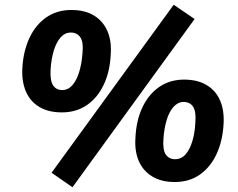

<svg xmlns="http://www.w3.org/2000/svg" viewBox="-20 -755 1003 808"><path d="M285 33 197 -28 711 -735 799 -675ZM240 -282Q184 -282 145.5 -305Q107 -328 89 -370Q71 -412 74 -468Q78 -540 104 -595.5Q130 -651 175 -682Q220 -713 280 -713Q337 -713 375 -690Q413 -667 431.5 -625.5Q450 -584 446 -527Q443 -455 417 -399.5Q391 -344 346 -313Q301 -282 240 -282ZM242 -376Q267 -376 285 -397Q303 -418 313.5 -453Q324 -488 327 -530Q332 -578 318 -598Q304 -618 278 -618Q253 -618 235 -597.5Q217 -577 206.5 -542.5Q196 -508 193 -465Q190 -417 203 -396.5Q216 -376 242 -376ZM715 11Q659 11 620.5 -12.5Q582 -36 564 -77.5Q546 -119 550 -175Q553 -247 579 -302.5Q605 -358 650 -389Q695 -420 755 -420Q811 -420 849.5 -397Q888 -374 906 -332.5Q924 -291 921 -235Q917 -162 891.5 -107Q866 -52 821.5 -20.5Q777 11 715 11ZM717 -85Q743 -85 761 -105.5Q779 -126 789.5 -161Q800 -196 802 -238Q806 -286 792.5 -306Q779 -326 753 -326Q729 -326 710.5 -305.5Q692 -285 681.5 -250.5Q671 -216 668 -173Q664 -125 677.5 -105Q691 -85 717 -85Z"/></svg>

Font: Nunito Sans 10pt ExtraBold
Style: Italic
Weight: 800
Italic angle: -9°
Designer: Vernon Adams
Foundry: Vernon Adams
Version: Version 3.101;gftools[0.9.27]